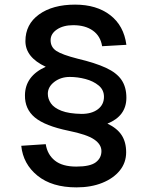

<svg xmlns="http://www.w3.org/2000/svg" viewBox="-20 -746 640 831"><path d="M311 65Q205 65 142.5 14.5Q80 -36 72 -115L178 -122Q185 -77 217.5 -51Q250 -25 310 -25Q370 -25 394.5 -43.5Q419 -62 419 -92Q419 -121 387.5 -142.5Q356 -164 277 -180Q175 -201 131 -237.5Q87 -274 88 -334Q89 -417 178 -457Q90 -498 90 -568Q90 -641 149 -683.5Q208 -726 305 -726Q398 -726 457 -680.5Q516 -635 527 -552L422 -546Q415 -590 382 -613.5Q349 -637 297 -637Q254 -637 226.5 -618.5Q199 -600 199 -572Q199 -542 224 -525.5Q249 -509 316 -492Q392 -474 438.5 -452.5Q485 -431 506 -400Q527 -369 527 -323Q527 -244 445 -211Q487 -191 506.5 -161Q526 -131 526 -87Q526 -42 498.5 -8Q471 26 422.5 45.5Q374 65 311 65ZM333 -253Q377 -253 403.5 -273Q430 -293 430 -327Q430 -357 407 -376Q384 -395 350 -404Q316 -413 282 -413Q243 -413 215 -391.5Q187 -370 187 -340Q187 -318 200.5 -298.5Q214 -279 246 -266.5Q278 -254 333 -253Z"/></svg>

Font: Geist Mono Medium
Style: Regular
Weight: 500
Monospace: yes
Designer: Basement.studio, Andrés Briganti, Mateo Zaragoza
Foundry: Basement.studio, Vercel, Andrés Briganti, Guido Ferreyra, Mateo Zaragoza
Version: Version 1.500; ttfautohint (v1.8.4.7-5d5b)